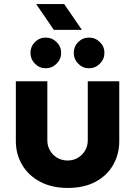

<svg xmlns="http://www.w3.org/2000/svg" viewBox="-20 -913 661 945"><path d="M314 12Q235 12 177.5 -18.5Q120 -49 89 -101.5Q58 -154 58 -218V-513H213V-222Q213 -195 226 -172.5Q239 -150 261.5 -136.5Q284 -123 313 -123Q341 -123 363.5 -136.5Q386 -150 399 -172.5Q412 -195 412 -222V-513H567V-218Q567 -154 537 -101.5Q507 -49 450.5 -18.5Q394 12 314 12ZM418 -577Q387 -577 365 -599.5Q343 -622 343 -653Q343 -684 365 -706Q387 -728 418 -728Q449 -728 471.5 -706Q494 -684 494 -653Q494 -622 471.5 -599.5Q449 -577 418 -577ZM205 -577Q174 -577 152 -599.5Q130 -622 130 -653Q130 -684 152 -706Q174 -728 205 -728Q236 -728 258.5 -706Q281 -684 281 -653Q281 -622 258.5 -599.5Q236 -577 205 -577ZM245 -766 158 -893H296L383 -766Z"/></svg>

Font: MuseoModerno Thin
Style: Bold
Weight: 700
Version: Version 1.003